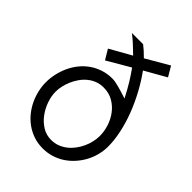

<svg xmlns="http://www.w3.org/2000/svg" viewBox="-211 -847 941 941"><g transform="rotate(45 259.5 -376.0)"><path d="M167 -530.8 285.6 -600.1Q304.2 -574.7 324.5 -542Q344.7 -509.3 366.7 -466.3Q328.1 -479 300.5 -486.3Q272.9 -493.7 255.9 -493.7Q221.2 -493.7 191.4 -483.6Q161.6 -473.6 137.5 -456.5Q113.3 -439.5 94.5 -416Q75.7 -392.6 63.2 -365.5Q50.8 -338.4 44.2 -309.1Q37.6 -279.8 37.6 -251Q37.6 -222.7 44.2 -193.6Q50.8 -164.6 63.7 -137.7Q76.7 -110.8 95.5 -87.6Q114.3 -64.5 138.7 -47.1Q163.1 -29.8 192.4 -19.8Q221.7 -9.8 255.9 -9.8Q288.1 -9.8 316.9 -18.8Q345.7 -27.8 370.1 -43.9Q394.5 -60.1 414.3 -82.3Q434.1 -104.5 448 -130.4Q461.9 -156.2 469.2 -184.8Q476.6 -213.4 476.6 -242.7Q476.6 -287.6 465.8 -337.6Q455.1 -387.7 435.8 -438Q416.5 -488.3 390.4 -536.6Q364.3 -585 333.5 -627.4L444.3 -690.4L413.6 -742.2L294.4 -672.9Q278.8 -688.5 266.4 -699.7Q253.9 -710.9 242.7 -719.2H165Q185.1 -704.1 206.1 -684.8Q227.1 -665.5 248 -645L136.2 -582ZM411.1 -251Q411.1 -231 406.2 -209.7Q401.4 -188.5 392.1 -168.2Q382.8 -147.9 369.1 -129.6Q355.5 -111.3 338.4 -97.9Q321.3 -84.5 300.5 -76.4Q279.8 -68.4 255.9 -68.4Q221.7 -68.4 193.6 -85.9Q165.5 -103.5 145.8 -130.6Q126 -157.7 115 -189.9Q104 -222.2 104 -251Q104 -270 108.6 -290.8Q113.3 -311.5 122.1 -331.8Q130.9 -352.1 143.8 -370.4Q156.7 -388.7 173.6 -402.6Q190.4 -416.5 211.2 -424.6Q231.9 -432.6 255.9 -432.6Q293.5 -432.6 322.3 -416Q351.1 -399.4 370.8 -373Q390.6 -346.7 400.9 -314.5Q411.1 -282.2 411.1 -251Z"/></g></svg>

Font: Saysettha
Style: Regular
Weight: 400
Designer: John M. Durdin
Foundry: Lao Script for Windows
Version: Version 2.201